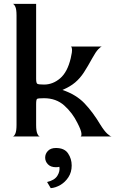

<svg xmlns="http://www.w3.org/2000/svg" viewBox="-20 -710 601 999"><path d="M46 0Q53 0 59.5 -14Q66 -28 66 -60V-630Q66 -662 59.5 -675.5Q53 -689 46 -690H168V-301Q168 -279 173.5 -274.5Q179 -270 209 -270Q255 -270 293 -302.5Q331 -335 348 -407Q356 -440 354.5 -454Q353 -468 348 -468H511Q505 -468 491.5 -454Q478 -440 460 -407Q437 -365 417 -334Q397 -303 371 -281Q345 -259 305 -242Q376 -218 419.5 -172.5Q463 -127 503 -60Q523 -28 538.5 -14Q554 0 561 0H399Q405 -1 403.5 -17Q402 -33 383 -70Q357 -123 314.5 -161Q272 -199 209 -199Q178 -199 173 -195.5Q168 -192 168 -169V-60Q168 -28 174.5 -14Q181 0 188 0ZM244 269 225 237Q264 228 278.5 204.5Q293 181 289 158Q280 160 271 160Q244 160 229.5 145Q215 130 215 110Q215 90 229.5 75Q244 60 271 60Q315 60 334 88Q353 116 353 151Q353 186 336 212Q319 238 294 252.5Q269 267 244 269Z"/></svg>

Font: Red Rose
Style: Regular
Weight: 400
Designer: Jaikishan Patel
Version: Version 2.000; ttfautohint (v1.8.3)